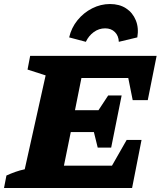

<svg xmlns="http://www.w3.org/2000/svg" viewBox="-55 -935 799 955"><path d="M-35 0 -23 -62Q-1 -72 21.5 -80Q44 -88 68 -93L172 -560L82 -589L95 -657H724L680 -437H605L583 -547H350L318 -387H435L483 -460H550L498 -201H431L412 -278H297L263 -111H502L575 -239H649L602 0ZM492 -915Q539 -915 572 -893.5Q605 -872 620.5 -834Q636 -796 628 -749L536 -727Q535 -757 516.5 -775.5Q498 -794 468 -794Q437 -794 411.5 -775.5Q386 -757 372 -727L289 -749Q300 -797 330.5 -834.5Q361 -872 403.5 -893.5Q446 -915 492 -915Z"/></svg>

Font: Piazzolla SC ExtraBold
Style: Italic
Weight: 800
Italic angle: -11.3°
Designer: Juan Pablo del Peral
Foundry: Huerta Tipografica
Version: Version 1.330